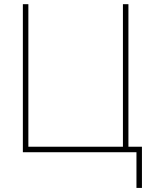

<svg xmlns="http://www.w3.org/2000/svg" viewBox="-20 -731 736 922"><path d="M89.8 -710.9H116.2V-26.4H570.3V-710.9H596.7V-26.4H661.6V171.4H635.3V0H89.8Z"/></svg>

Font: Roboto Thin
Style: Regular
Weight: 250
Designer: Google
Version: Version 2.134; 2016